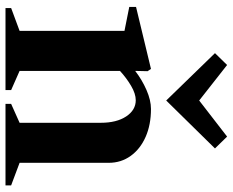

<svg xmlns="http://www.w3.org/2000/svg" viewBox="-92 -734 826 681"><g transform="rotate(90 320.5 -393.0)"><path d="M8 0V-20L89 -50V-422L4 -439V-463L224 -516L232 -504L231 -460Q262 -484 298.5 -500Q335 -516 366 -516Q422 -516 465 -497Q508 -478 532.5 -444Q557 -410 557 -366V-50L637 -20V0H348V-20L415 -50V-338Q415 -394 392.5 -428Q370 -462 335 -462Q312 -462 284 -445.5Q256 -429 231 -406V-50L299 -20V0ZM336 -570 168 -743 210 -786 336 -687 464 -786 506 -743Z"/></g></svg>

Font: Wittgenstein
Style: Bold
Weight: 700
Designer: Jörg Drees
Foundry: Jörg Drees
Version: Version 1.303; ttfautohint (v1.8.4.7-5d5b)